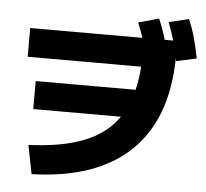

<svg xmlns="http://www.w3.org/2000/svg" viewBox="-57 -879 1053 981"><g transform="rotate(5 469.0 -388.5)"><path d="M569.8 -291H120.1V-434.6H632.3Q646 -488.3 650.4 -554.7H68.4V-702.1H644Q633.8 -733.9 615.2 -778.3L720.7 -807.6Q742.7 -755.4 758.3 -702.1H801.8Q789.1 -746.1 770.5 -793.9L873 -818.4Q892.6 -772 905.8 -724.9Q918.9 -677.7 929.7 -621.1L826.2 -598.6L823.2 -613.8Q818.4 -300.3 645 -134.5Q471.7 31.2 140.6 41L111.3 -106.4Q284.2 -113.3 396.2 -158Q508.3 -202.6 569.8 -291Z"/></g></svg>

Font: Pretendard JP Black
Style: Regular
Weight: 900
Designer: Base glyphs from Inter by Rasmus Andersson; Hangeul glyphs from Noto Sans CJK(Source Han Sans) by Jang Soo-young and Kan
Foundry: Kil Hyung-jin
Version: Version 1.309